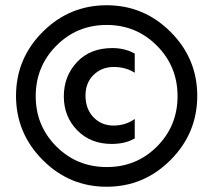

<svg xmlns="http://www.w3.org/2000/svg" viewBox="-20 -702 812 731"><path d="M194.5 -528Q116 -449 116 -336Q116 -223 194.5 -144.5Q273 -66 386.5 -66Q500 -66 578 -144.5Q656 -223 656 -336Q656 -449 577.5 -528Q499 -607 386 -607Q273 -607 194.5 -528ZM629.5 -580.5Q731 -479 731 -337Q731 -195 629.5 -93Q528 9 386 9Q244 9 142.5 -93Q41 -195 41 -337Q41 -479 142.5 -580.5Q244 -682 386 -682Q528 -682 629.5 -580.5ZM405 -154Q325 -154 274 -206Q223 -258 223 -335Q223 -412 273 -465.5Q323 -519 408 -519Q455 -519 493 -498V-425Q459 -447 413 -447Q367 -447 336 -416.5Q305 -386 305.5 -336.5Q306 -287 336 -255.5Q366 -224 412 -224Q458 -224 493 -249V-175Q457 -154 405 -154Z"/></svg>

Font: Hind Colombo Medium
Style: Regular
Weight: 500
Designer: Jyotish Sonowal, Aditi Pimprikar
Foundry: Indian Type Foundry
Version: Version 1.000;PS 1.0;hotconv 1.0.86;makeotf.lib2.5.63406; tt